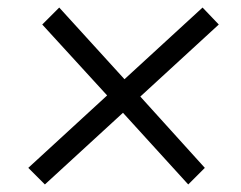

<svg xmlns="http://www.w3.org/2000/svg" viewBox="-20 -539 640 509"><path d="M99 -50 55 -94 264 -286 92 -474 137 -519 310 -329 517 -519 560 -474 352 -283 523 -94 479 -50 306 -240Z"/></svg>

Font: Nunito Sans 12pt ExtraLight 12pt
Style: Italic
Weight: 400
Italic angle: -9°
Version: Version 3.101;gftools[0.9.27]